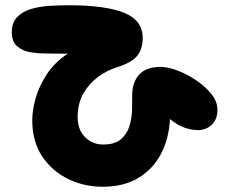

<svg xmlns="http://www.w3.org/2000/svg" viewBox="-20 -720 864 732"><path d="M371 -8Q301 -8 240 -37.5Q179 -67 141 -123.5Q103 -180 103 -262Q103 -300 116 -346Q129 -392 159 -437.5Q189 -483 239 -516Q231 -515 206.5 -515.5Q182 -516 153 -516Q128 -516 98 -520.5Q68 -525 46.5 -542.5Q25 -560 25 -597Q25 -633 44.5 -654Q64 -675 96 -685Q128 -695 166.5 -697.5Q205 -700 243 -700Q381 -700 452.5 -671.5Q524 -643 524 -575Q524 -532 502.5 -506.5Q481 -481 427 -464Q388 -452 353.5 -426.5Q319 -401 297.5 -363Q276 -325 276 -274Q276 -225 304.5 -197Q333 -169 373 -169Q418 -169 441.5 -189.5Q465 -210 474 -241Q483 -272 483.5 -303.5Q484 -335 484 -357Q484 -406 510.5 -435.5Q537 -465 592 -465Q619 -465 655.5 -451.5Q692 -438 727 -414.5Q762 -391 785.5 -362Q809 -333 809 -302Q809 -265 787.5 -244.5Q766 -224 735 -224Q710 -224 683 -233.5Q656 -243 628 -266Q624 -190 593 -132Q562 -74 506.5 -41Q451 -8 371 -8Z"/></svg>

Font: Cherry Bomb One
Style: Regular
Weight: 400
Designer: satsuyako
Foundry: satsuyako
Version: Version 4.100; ttfautohint (v1.8.3)